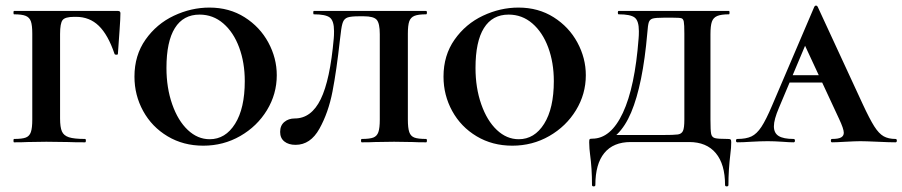

<svg xmlns="http://www.w3.org/2000/svg" viewBox="-20 -507 3215 684"><path d="M30 -12Q59 -12 72 -17Q85 -22 90 -36.5Q95 -51 95 -81V-387Q95 -417 90 -431Q85 -445 71.5 -450.5Q58 -456 30 -456Q28 -456 28 -462Q28 -468 30 -468H400Q409 -468 409 -460Q409 -442 406 -400L400 -315Q400 -312 394.5 -312Q389 -312 388 -315Q365 -383 332 -415Q299 -447 251 -447H244Q212 -447 203 -435.5Q194 -424 194 -386V-85Q194 -54 200.5 -39Q207 -24 225.5 -18Q244 -12 283 -12Q286 -12 286 -6Q286 0 283 0Q244 0 222 -1L145 -2L78 -1Q61 0 30 0Q28 0 28 -6Q28 -12 30 -12Z M459 -234Q459 -310 498.5 -366Q538 -422 599.5 -451Q661 -480 726 -480Q797 -480 851.5 -445.5Q906 -411 936 -355.5Q966 -300 966 -239Q966 -172 931 -114.5Q896 -57 836 -22.5Q776 12 704 12Q633 12 577 -21.5Q521 -55 490 -111.5Q459 -168 459 -234ZM852 -218Q852 -284 832 -338Q812 -392 775.5 -423.5Q739 -455 691 -455Q633 -455 603 -407Q573 -359 573 -265Q573 -194 593.5 -135.5Q614 -77 649 -44Q684 -11 727 -11Q783 -11 817.5 -66Q852 -121 852 -218Z M1194 -389 1191 -365Q1179 -256 1164.5 -181Q1150 -106 1118 -48.5Q1086 9 1033 9Q1008 9 993 -3Q978 -15 978 -37Q978 -60 993 -72.5Q1008 -85 1030 -85Q1089 -85 1122.5 -153.5Q1156 -222 1169 -370Q1170 -380 1170 -396Q1170 -433 1155 -444.5Q1140 -456 1098 -456Q1096 -456 1096 -462Q1096 -468 1098 -468H1498Q1501 -468 1501 -462Q1501 -456 1498 -456Q1470 -456 1456.5 -450.5Q1443 -445 1438 -431Q1433 -417 1433 -387V-81Q1433 -51 1438 -36.5Q1443 -22 1456 -17Q1469 -12 1498 -12Q1501 -12 1501 -6Q1501 0 1498 0Q1467 0 1450 -1L1384 -2L1316 -1Q1299 0 1269 0Q1266 0 1266 -6Q1266 -12 1269 -12Q1297 -12 1310 -17Q1323 -22 1328 -36.5Q1333 -51 1333 -81V-385Q1333 -424 1322 -436.5Q1311 -449 1276 -449H1260Q1231 -449 1219 -445Q1207 -441 1202 -429Q1197 -417 1194 -389Z M1560 -234Q1560 -310 1599.5 -366Q1639 -422 1700.5 -451Q1762 -480 1827 -480Q1898 -480 1952.5 -445.5Q2007 -411 2037 -355.5Q2067 -300 2067 -239Q2067 -172 2032 -114.5Q1997 -57 1937 -22.5Q1877 12 1805 12Q1734 12 1678 -21.5Q1622 -55 1591 -111.5Q1560 -168 1560 -234ZM1953 -218Q1953 -284 1933 -338Q1913 -392 1876.5 -423.5Q1840 -455 1792 -455Q1734 -455 1704 -407Q1674 -359 1674 -265Q1674 -194 1694.5 -135.5Q1715 -77 1750 -44Q1785 -11 1828 -11Q1884 -11 1918.5 -66Q1953 -121 1953 -218Z M2082 42Q2081 35 2080 23Q2079 11 2079 0Q2079 -9 2080.5 -11Q2082 -13 2090 -13Q2156 -13 2199 -105Q2242 -197 2255 -370Q2256 -380 2256 -396Q2256 -433 2241 -444.5Q2226 -456 2184 -456Q2181 -456 2181 -462Q2181 -468 2184 -468H2577Q2579 -468 2579 -462Q2579 -456 2577 -456Q2549 -456 2535 -450Q2521 -444 2516 -429.5Q2511 -415 2511 -385V-81Q2511 -42 2513.5 -30Q2516 -18 2527 -15Q2538 -12 2573 -12Q2581 -12 2583 -10Q2585 -8 2585 0Q2585 19 2582 41Q2575 99 2575 152Q2575 157 2569 157Q2563 157 2563 152Q2563 78 2530 38.5Q2497 -1 2435 -1H2227Q2165 -1 2133 38Q2101 77 2101 152Q2101 157 2095 157Q2089 157 2089 152Q2089 93 2082 42ZM2142 -26H2338Q2382 -26 2395 -28Q2408 -30 2413 -40.5Q2418 -51 2418 -81V-387Q2418 -420 2416 -430Q2414 -440 2407.5 -442Q2401 -444 2377 -444H2345Q2316 -444 2305.5 -441Q2295 -438 2291.5 -428Q2288 -418 2286 -389Q2270 -205 2228.5 -106.5Q2187 -8 2111 8Z M2793 -239H2976L2983 -213H2778ZM3170 0Q3149 0 3107 -2Q3063 -4 3045 -4Q3028 -4 2992 -2Q2958 0 2944 0Q2940 0 2940 -6Q2940 -12 2944 -12Q2967 -12 2976.5 -17.5Q2986 -23 2986 -34Q2986 -48 2969 -84L2842 -357L2886 -434L2755 -123Q2737 -81 2737 -57Q2737 -33 2754 -22.5Q2771 -12 2807 -12Q2812 -12 2812 -6Q2812 0 2807 0Q2793 0 2767 -2Q2739 -4 2715 -4Q2690 -4 2656 -2Q2626 0 2607 0Q2602 0 2602 -6Q2602 -12 2607 -12Q2638 -12 2657 -21Q2676 -30 2692.5 -55Q2709 -80 2731 -132L2881 -483Q2883 -487 2887 -487Q2891 -487 2893 -483L3053 -137Q3078 -83 3094.5 -57Q3111 -31 3128 -21.5Q3145 -12 3170 -12Q3175 -12 3175 -6Q3175 0 3170 0Z"/></svg>

Font: Cormorant Unicase
Style: Bold
Weight: 700
Designer: Christian Thalmann (Catharsis Fonts)
Foundry: Catharsis Fonts
Version: Version 4.000